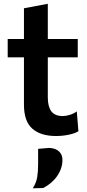

<svg xmlns="http://www.w3.org/2000/svg" viewBox="-20 -703 458 1010"><path d="M274.5 12.5Q194.5 12.5 150.2 -26Q106 -64.5 106 -152.5V-401.5H20.5V-498H106V-659.5L231.5 -683V-498H389V-401.5H231.5V-190.5Q231.5 -142 250.2 -117.2Q269 -92.5 310 -92.5Q326.5 -92.5 346.5 -98.5Q366.5 -104.5 384 -117L392.5 -12.5Q374 -1 341.2 5.8Q308.5 12.5 274.5 12.5ZM152.5 287.5Q171 258 175.8 228.5Q180.5 199 180.5 160.5V80L239 75Q273.5 77 291 94Q308.5 111 308.5 138Q308.5 182 281.5 221.8Q254.5 261.5 207.5 286Z"/></svg>

Font: Commissioner SemiBold
Style: Regular
Weight: 600
Designer: Kostas Bartsokas
Foundry: Kostas Bartsokas
Version: Version 1.000; ttfautohint (v1.8.3)